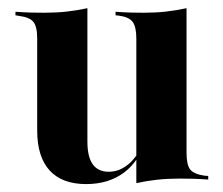

<svg xmlns="http://www.w3.org/2000/svg" viewBox="-20 -447 554 478"><path d="M197.6 -417.7V-208.9H72.6V-350.8Q72.6 -380.6 63.3 -392.3Q54 -404 28.2 -407.3L18.5 -408.9V-417.7Q41.1 -416.1 57.7 -415.7Q74.2 -415.3 90.3 -415.3Q119.4 -415.3 145.6 -418.1Q171.8 -421 197.6 -426.6ZM197.6 -208.9V-94.4Q197.6 -56.5 210.9 -37.9Q224.2 -19.4 250.8 -19.4Q279.8 -19.4 304 -41.9Q328.2 -64.5 346.8 -112.9L349.2 -109.7Q327.4 -46 288.7 -17.3Q250 11.3 194.4 11.3Q134.7 11.3 103.6 -22.6Q72.6 -56.5 72.6 -121.8V-208.9ZM319.4 0V-208.9H444.4V-66.9Q444.4 -37.1 453.2 -25.4Q462.1 -13.7 488.7 -9.7L498.4 -8.9V0Q475.8 -1.6 459.7 -2Q443.5 -2.4 426.6 -2.4Q397.6 -2.4 371.4 0.4Q345.2 3.2 319.4 8.9ZM444.4 -417.7V-208.9H319.4V-350.8Q319.4 -380.6 310.1 -392.7Q300.8 -404.8 275.8 -408.1L267.7 -408.9V-417.7Q290.3 -416.1 306.5 -415.7Q322.6 -415.3 337.9 -415.3Q366.9 -415.3 392.7 -418.1Q418.5 -421 444.4 -426.6Z"/></svg>

Font: Playfair 144pt SemiCondensed ExtraBold
Style: Regular
Weight: 800
Width: 4
Designer: Claus Eggers Sørensen
Foundry: Claus Eggers Sørensen
Version: Version 2.203